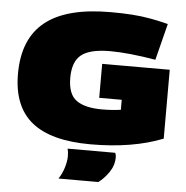

<svg xmlns="http://www.w3.org/2000/svg" viewBox="-60 -769 1006 1036"><g transform="rotate(5 443.0 -250.5)"><path d="M28 -335Q28 -525 143.5 -617.5Q259 -710 497 -710Q562 -710 613.5 -706.5Q665 -703 711.5 -694.5Q758 -686 810 -673L760 -475Q690 -487 626.5 -493.5Q563 -500 514 -500Q404 -500 357.5 -463Q311 -426 311 -338Q311 -250 357 -216.5Q403 -183 497 -183Q526 -183 552.5 -185Q579 -187 598 -190V-244H476V-428H842V-55Q679 10 451 10Q236 10 132 -74.5Q28 -159 28 -335ZM295 209Q314 181 324.5 146.5Q335 112 335 84Q335 60 330 44H588Q593 55 593 68Q593 112 567 149.5Q541 187 511 209Z"/></g></svg>

Font: Georama Extended Black
Style: Regular
Weight: 900
Width: 7
Designer: Jean-Baptiste Levee
Foundry: Production Type
Version: Version 1.000